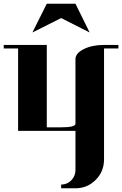

<svg xmlns="http://www.w3.org/2000/svg" viewBox="-20 -702 655 1030"><path d="M0 -441.9V-460.9H231V-19H308.1Q384.8 -19 384.8 -38.1V-384.8Q384.8 -416.5 430.2 -439Q474.6 -460.9 538.1 -460.9H615.2V-441.9H538.1V152.8Q538.1 218.3 493.2 263.2Q448.2 308.1 384.8 308.1H308.1V288.1Q339.8 288.1 361.8 266.1Q384.8 242.2 384.8 210.9V0H77.1V-441.9ZM153.8 -527.8 231 -682.1H384.8L460.9 -527.8L308.1 -605Z"/></svg>

Font: Hjet
Style: Regular
Weight: 400
Designer: T. Christopher White
Version: Version 1.2